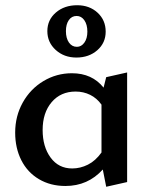

<svg xmlns="http://www.w3.org/2000/svg" viewBox="-20 -705 575 734"><path d="M161 -586Q161 -629 193.5 -657Q226 -685 275 -685Q322 -685 353 -656.5Q384 -628 384 -584Q384 -541 352 -513Q320 -485 272 -485Q225 -485 193 -514Q161 -543 161 -586ZM232 -586Q232 -559 243.5 -542.5Q255 -526 274 -526Q291 -526 302.5 -542Q314 -558 314 -584Q314 -611 302.5 -627.5Q291 -644 273 -644Q254 -644 243 -628Q232 -612 232 -586ZM466 -428V-9L386 9L373 -57Q316 6 230 6Q173 6 129 -20Q85 -46 61.5 -92.5Q38 -139 38 -198Q38 -261 67 -313Q96 -365 146 -395Q196 -425 255 -425Q332 -425 376 -370L386 -410ZM368 -122V-305Q350 -330 324.5 -342.5Q299 -355 269 -355Q212 -355 177.5 -314.5Q143 -274 143 -208Q143 -144 173.5 -102.5Q204 -61 256 -61Q287 -61 316 -75.5Q345 -90 368 -122Z"/></svg>

Font: Ysabeau Infant Semibold
Style: Regular
Weight: 600
Designer: Christian Thalmann (Catharsis Fonts)
Version: Version 0.003